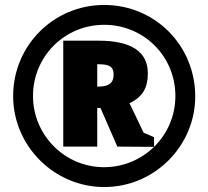

<svg xmlns="http://www.w3.org/2000/svg" viewBox="-20 -744 840 774"><path d="M400 10C605 10 768 -158 767 -357C766 -562 604 -724 400 -724C196 -724 33 -560 33 -357C33 -154 200 10 400 10ZM400 -70C240 -70 113 -200 113 -357C113 -516 240 -644 400 -644C559 -644 687 -518 687 -357C687 -276 654 -204 601 -152V-191L559 -209L502 -328C556 -353 576 -392 576 -448C576 -536 509 -580 377 -580H235V-153H372V-309H385L453 -153L601 -152C549 -101 477 -70 400 -70ZM377 -395H372V-485H378C423 -485 438 -474 438 -443C438 -407 415 -395 377 -395Z"/></svg>

Font: Frost ExtraBold
Style: Regular
Weight: 800
Designer: Lee Frost
Foundry: Lee Frost for Ice Communication Norge AS
Version: Version 2.011;hotconv 1.0.107;makeotfexe 2.5.65593